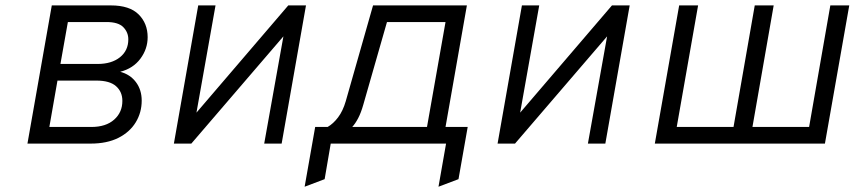

<svg xmlns="http://www.w3.org/2000/svg" viewBox="-20 -531 3160 710"><path d="M81.5 0 171.5 -511H390Q459 -511 492.5 -477.8Q526 -444.5 526 -393.5Q526 -350 499.2 -314Q472.5 -278 424.5 -265.5Q461 -256 482.5 -227.5Q504 -199 504 -159Q504 -115 482 -78.8Q460 -42.5 417.8 -21.2Q375.5 0 315.5 0ZM203.5 -294.5H341Q392.5 -294.5 423.5 -319.2Q454.5 -344 454.5 -385.5Q454.5 -411.5 436 -430.5Q417.5 -449.5 374 -449.5H231ZM162.5 -61.5H317.5Q371.5 -61.5 402 -88.5Q432.5 -115.5 432.5 -158Q432.5 -191.5 409.2 -212.2Q386 -233 336.5 -233H192.5Z M623 0 713 -511H777L706.5 -114.5L1046 -511H1111.5L1021.5 0H957L1028 -396.5L687.5 0Z M1106.5 159.5 1145.5 -61.5H1191.5Q1212.5 -73.5 1230.2 -97Q1248 -120.5 1258.5 -156.5L1359.5 -511H1706.5L1627.5 -61.5H1709.5L1675.5 131.5L1601.5 159.5L1629.5 0H1203L1180.5 131.5ZM1282.5 -61.5H1559L1627.5 -449.5H1411L1323.5 -144Q1315 -114 1304.5 -94Q1294 -74 1282.5 -61.5Z M1820 0 1910 -511H1974L1903.5 -114.5L2243 -511H2308.5L2218.5 0H2154L2225 -396.5L1884.5 0Z M2401.5 0 2491.5 -511H2561.5L2482.5 -61.5H2692.5L2771 -511H2841L2762.5 -61.5H2972L3050.5 -511H3120.5L3030.5 0Z"/></svg>

Font: Overpass Light
Style: Italic
Weight: 300
Italic angle: -10°
Designer: Delve Withrington, Dave Bailey, Thomas Jockin
Foundry: Delve Fonts LLC
Version: Version 4.000; ttfautohint (v1.8.3)